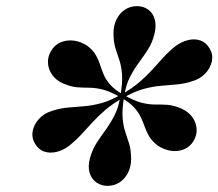

<svg xmlns="http://www.w3.org/2000/svg" viewBox="-20 -812 712 626"><path d="M382 -493 375.5 -503.5Q411 -524 434.8 -544.5Q458.5 -565 476.5 -584.8Q494.5 -604.5 511.8 -623.8Q529 -643 551.5 -661Q571.5 -676 593 -681.2Q614.5 -686.5 633 -680.2Q651.5 -674 663.5 -654Q675 -635 671 -613.5Q667 -592 650.8 -574Q634.5 -556 609.5 -548Q583 -539 557.2 -536.8Q531.5 -534.5 504.5 -532.2Q477.5 -530 447.5 -521.8Q417.5 -513.5 382 -493ZM206 -337Q186 -322 164.5 -316.8Q143 -311.5 124.2 -317.8Q105.5 -324 94 -344Q82.5 -363 86.5 -384.5Q90.5 -406 106.8 -424Q123 -442 148 -450Q175 -459 200.5 -461.2Q226 -463.5 252.8 -465.5Q279.5 -467.5 309.5 -475.5Q339.5 -483.5 375 -504L381.5 -493.5Q346 -473 322.2 -452.5Q298.5 -432 280.8 -412.5Q263 -393 245.5 -374Q228 -355 206 -337ZM330.5 -206Q310.5 -206 294.5 -217Q278.5 -228 272.2 -248.5Q266 -269 273.5 -297Q281.5 -325.5 295.8 -347.2Q310 -369 325.5 -390.2Q341 -411.5 354 -437.2Q367 -463 372.5 -499H385Q377.5 -455.5 379.8 -428Q382 -400.5 388.8 -381Q395.5 -361.5 401.5 -341.8Q407.5 -322 407.5 -294Q407.5 -269 397.5 -249Q387.5 -229 370 -217.5Q352.5 -206 330.5 -206ZM375 -493.5Q339.5 -514 315 -520Q290.5 -526 270.8 -526Q251 -526 231.2 -527.5Q211.5 -529 185.5 -540Q163 -550 150.5 -567.5Q138 -585 136.5 -605.5Q135 -626 146 -645Q157.5 -665.5 177.8 -674Q198 -682.5 221 -679.5Q244 -676.5 265 -662.5Q283 -648.5 292 -633Q301 -617.5 306.2 -601Q311.5 -584.5 318.5 -568Q325.5 -551.5 340 -535.2Q354.5 -519 382 -503ZM494 -337.5Q475.5 -352 466.5 -367.2Q457.5 -382.5 452 -398.2Q446.5 -414 439 -430Q431.5 -446 417 -462Q402.5 -478 375 -493.5L382 -503.5Q417.5 -483 442 -477Q466.5 -471 486 -471.2Q505.5 -471.5 525.5 -470.2Q545.5 -469 571.5 -458Q594 -448 606.8 -430.5Q619.5 -413 621 -392.5Q622.5 -372 611.5 -353Q599.5 -333 579.5 -325Q559.5 -317 536.8 -320.5Q514 -324 494 -337.5ZM372.5 -499Q380 -543 377.8 -570.2Q375.5 -597.5 368.8 -617Q362 -636.5 356 -656.2Q350 -676 350 -704Q350 -729 360 -749Q370 -769 387.2 -780.5Q404.5 -792 426.5 -792Q447 -792 462.5 -781.2Q478 -770.5 484.2 -750Q490.5 -729.5 483.5 -701Q476.5 -672.5 462.5 -650.8Q448.5 -629 432.8 -607.8Q417 -586.5 403.8 -561Q390.5 -535.5 385 -499Z"/></svg>

Font: Bodoni Moda 18pt SemiBold
Style: Italic
Weight: 600
Italic angle: -13°
Designer: Owen Earl
Foundry: indestructible type
Version: Version 2.005